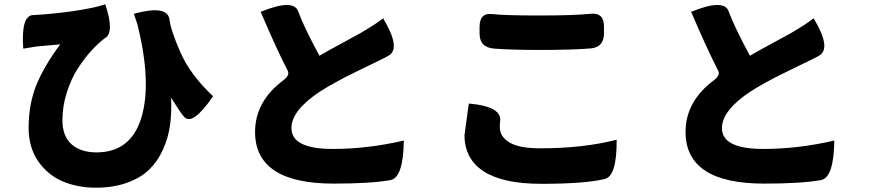

<svg xmlns="http://www.w3.org/2000/svg" viewBox="-20 -801 4040 892"><path d="M88 -575Q77 -731 135 -731Q216 -735 318 -749Q420 -764 469 -781Q514 -647 466 -623Q436 -600 404 -565Q373 -531 341 -482Q310 -434 290 -370Q270 -307 270 -242Q270 -168 313 -130Q356 -93 428 -93Q588 -93 637 -255Q686 -418 618 -689Q616 -697 610 -713L602 -737Q755 -779 767 -713Q773 -660 819 -556Q865 -452 970 -354Q873 -213 835 -259Q825 -267 775 -347Q778 -279 770 -220Q762 -161 737 -106Q713 -52 673 -13Q634 25 570 48Q507 71 425 71Q341 71 272 42Q203 13 158 -51Q113 -116 113 -207Q113 -315 148 -404Q184 -493 260 -595L150 -585L88 -575Z M1191 -746Q1343 -808 1365 -749Q1391 -677 1464 -542Q1503 -565 1570 -601Q1637 -637 1656 -648Q1729 -691 1760 -716Q1844 -576 1786 -543Q1787 -542 1732 -515Q1728 -513 1680 -490Q1633 -467 1607 -454Q1582 -442 1540 -419Q1498 -396 1467 -376Q1334 -288 1334 -206Q1334 -109 1526 -109Q1688 -109 1856 -148Q1854 27 1792 36Q1702 52 1530 52Q1165 52 1165 -188Q1165 -331 1299 -430Q1328 -453 1316 -474Q1266 -570 1191 -746Z M2208 -676Q2208 -741 2263 -736Q2321 -729 2485 -729Q2648 -729 2725 -737Q2786 -743 2786 -678V-646Q2786 -581 2723 -576Q2644 -569 2486 -569Q2360 -569 2277 -575Q2208 -580 2208 -645ZM2158 -320Q2317 -306 2303 -234L2302 -211Q2302 -166 2347 -139Q2393 -112 2489 -112Q2691 -112 2845 -152Q2846 20 2788 31Q2695 53 2495 53Q2316 53 2227 -5Q2138 -63 2138 -173L2158 -320Z M3191 -746Q3343 -808 3365 -749Q3391 -677 3464 -542Q3503 -565 3570 -601Q3637 -637 3656 -648Q3729 -691 3760 -716Q3844 -576 3786 -543Q3787 -542 3732 -515Q3728 -513 3680 -490Q3633 -467 3607 -454Q3582 -442 3540 -419Q3498 -396 3467 -376Q3334 -288 3334 -206Q3334 -109 3526 -109Q3688 -109 3856 -148Q3854 27 3792 36Q3702 52 3530 52Q3165 52 3165 -188Q3165 -331 3299 -430Q3328 -453 3316 -474Q3266 -570 3191 -746Z"/></svg>

Font: Swei Half Moon CJK SC
Style: Black
Weight: 900
Version: Version 2.071